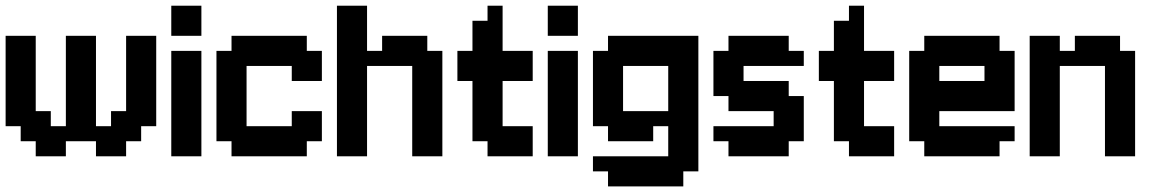

<svg xmlns="http://www.w3.org/2000/svg" viewBox="-20 -556 4111 683"><path d="M107.1 -428.6V-160.7H160.7V-107.1H214.3V-428.6H321.4V-107.1H375V-160.7H428.6V-428.6H535.7V-107.1H482.1V-53.6H428.6V0H321.4V-53.6H214.3V0H107.1V-53.6H53.6V-107.1H0V-428.6Z M696.4 -375V0H589.3V-375ZM696.4 -535.7V-428.6H589.3V-535.7Z M1071.4 -375H1125V-267.9H1017.9V-321.4H857.1V-107.1H1017.9V-160.7H1125V-53.6H1071.4V0H803.6V-53.6H750V-375H803.6V-428.6H1071.4Z M1285.7 -535.7V-375H1339.3V-428.6H1500V-375H1553.6V0H1446.4V-321.4H1285.7V0H1178.6V-535.7Z M1875 0H1714.3V-53.6H1660.7V-267.9H1607.1V-375H1660.7V-482.1H1714.3V-535.7H1767.9V-375H1875V-267.9H1767.9V-107.1H1875Z M2035.7 -375V0H1928.6V-375ZM2035.7 -535.7V-428.6H1928.6V-535.7Z M2464.3 53.6H2410.7V107.1H2142.9V53.6H2089.3V0H2357.1V-107.1H2303.6V-53.6H2142.9V-107.1H2089.3V-375H2142.9V-428.6H2464.3ZM2357.1 -321.4H2196.4V-160.7H2357.1Z M2571.4 -375V-428.6H2785.7V-375H2839.3V-321.4H2625V-267.9H2785.7V-214.3H2839.3V-53.6H2785.7V0H2571.4V-53.6H2517.9V-107.1H2732.1V-160.7H2571.4V-214.3H2517.9V-375Z M3160.7 0H3000V-53.6H2946.4V-267.9H2892.9V-375H2946.4V-482.1H3000V-535.7H3053.6V-375H3160.7V-267.9H3053.6V-107.1H3160.7Z M3535.7 -375H3589.3V-160.7H3321.4V-107.1H3589.3V-53.6H3535.7V0H3267.9V-53.6H3214.3V-375H3267.9V-428.6H3535.7ZM3321.4 -321.4V-267.9H3482.1V-321.4Z M3750 -428.6V-375H3803.6V-428.6H3964.3V-375H4017.9V0H3910.7V-321.4H3750V0H3642.9V-428.6Z"/></svg>

Font: Jersey 10
Style: Regular
Weight: 400
Designer: Sarah Cadigan-Fried
Version: Version 1.000